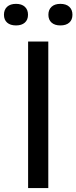

<svg xmlns="http://www.w3.org/2000/svg" viewBox="-69 -950 386 970"><path d="M73 0V-740H175V0ZM236 -821.5Q207.5 -821.5 191.5 -835.8Q175.5 -850 175.5 -875.5Q175.5 -901 191.5 -915.8Q207.5 -930.5 236 -930.5Q265 -930.5 281 -915.8Q297 -901 297 -875.5Q297 -850 281 -835.8Q265 -821.5 236 -821.5ZM12 -821.5Q-17 -821.5 -33 -835.8Q-49 -850 -49 -875.5Q-49 -901 -33 -915.8Q-17 -930.5 12 -930.5Q40.5 -930.5 56.5 -915.8Q72.5 -901 72.5 -875.5Q72.5 -850 56.5 -835.8Q40.5 -821.5 12 -821.5Z"/></svg>

Font: Encode Sans SemiCondensed SemiCondensed Medium
Style: Regular
Weight: 500
Width: 4
Designer: Multiple Designers
Foundry: Impallari Type
Version: Version 3.000; ttfautohint (v1.8.3) -l 8 -r 50 -G 200 -x 14 